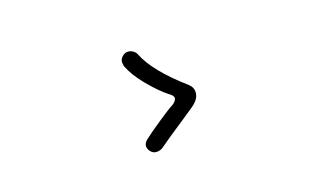

<svg xmlns="http://www.w3.org/2000/svg" viewBox="-53 -697 1106 648"><g transform="rotate(-15 500.0 -373.0)"><path d="M426 -197Q415 -197 406.5 -206Q398 -215 398 -226Q398 -236 408 -246Q426 -263 467.5 -296.5Q509 -330 520 -336Q534 -347 534 -357Q534 -366 516 -376Q486 -396 449.5 -433Q413 -470 396 -505Q393 -517 393 -520Q393 -531 402 -540Q411 -549 422 -549Q432 -549 440.5 -543.5Q449 -538 452 -531Q484 -466 591 -387Q607 -375 607 -356Q607 -332 579 -310L542 -280Q480 -231 451 -206Q441 -197 426 -197Z"/></g></svg>

Font: Tsukimi Rounded
Style: Regular
Weight: 400
Designer: Takashi Funayama
Foundry: Takashi Funayama
Version: Version 1.032; ttfautohint (v1.8.3)